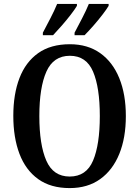

<svg xmlns="http://www.w3.org/2000/svg" viewBox="-20 -951 711 981"><path d="M336 10Q239 10 175 -36Q111 -82 79.5 -165Q48 -248 48 -359Q48 -470 79.5 -552Q111 -634 175 -679.5Q239 -725 337 -725Q428 -725 492 -679.5Q556 -634 589.5 -551.5Q623 -469 623 -358Q623 -247 589.5 -164.5Q556 -82 492 -36Q428 10 336 10ZM336 -49Q421 -49 455.5 -130.5Q490 -212 490 -358Q490 -504 455.5 -585Q421 -666 337 -666Q253 -666 217 -585Q181 -504 181 -358Q181 -212 216.5 -130.5Q252 -49 336 -49ZM361 -784Q380 -820 400 -858.5Q420 -897 434 -931H535V-921Q525 -904 503.5 -876Q482 -848 457 -819.5Q432 -791 412 -771H361ZM199 -784Q218 -820 238 -858.5Q258 -897 272 -931H373V-921Q363 -904 341.5 -876Q320 -848 295 -819.5Q270 -791 251 -771H199Z"/></svg>

Font: Noto Serif Hebrew Condensed SemiBold
Style: Regular
Weight: 600
Width: 3
Designer: Monotype Design Team
Foundry: Monotype Imaging Inc.
Version: Version 2.004; ttfautohint (v1.8.4.7-5d5b)